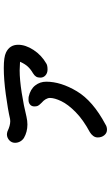

<svg xmlns="http://www.w3.org/2000/svg" viewBox="200 -738 599 1040"><g transform="rotate(-90 500.0 -217.5)"><path d="M778 -419Q778 -379 750 -336Q722 -293 677 -267Q667 -260 644 -260Q625 -260 612.5 -271Q600 -282 600 -299Q600 -313 605.5 -322Q611 -331 624 -339Q645 -351 659.5 -366.5Q674 -382 686 -409Q656 -411 639 -411Q589 -411 518.5 -400Q448 -389 388 -374Q366 -369 346 -369Q306 -369 273 -388Q260 -397 253.5 -409.5Q247 -422 247 -436Q247 -454 260 -466.5Q273 -479 291 -480Q300 -480 309 -477Q340 -462 364 -462Q373 -462 376 -463Q428 -475 509 -486Q590 -497 652 -497Q712 -497 736 -485Q778 -465 778 -419ZM578 -267Q578 -188 526 -101Q474 -14 346 54Q334 62 318 62Q300 62 288 47.5Q276 33 276 12Q276 -2 284.5 -13Q293 -24 305 -31Q372 -67 413.5 -108Q455 -149 472.5 -185.5Q490 -222 490 -247Q490 -258 483 -270Q476 -282 464 -292Q451 -305 447.5 -312Q444 -319 444 -331Q444 -346 454 -354.5Q464 -363 479 -363Q494 -363 497 -362Q537 -353 557.5 -327Q578 -301 578 -267Z"/></g></svg>

Font: Tsukimi Rounded SemiBold
Style: Regular
Weight: 600
Designer: Takashi Funayama
Foundry: Takashi Funayama
Version: Version 1.032; ttfautohint (v1.8.3)